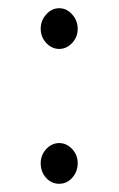

<svg xmlns="http://www.w3.org/2000/svg" viewBox="-20 -435 290 467"><path d="M124 -316Q106 -316 92.5 -330.5Q79 -345 79 -365Q79 -385 92.5 -400Q106 -415 124 -415Q142 -415 155.5 -400Q169 -385 169 -365Q169 -345 155.5 -330.5Q142 -316 124 -316ZM124 12Q105 12 92 -2.5Q79 -17 79 -38Q79 -58 92.5 -72.5Q106 -87 124 -87Q142 -87 155.5 -72.5Q169 -58 169 -38Q169 -18 156 -3Q143 12 124 12Z"/></svg>

Font: Inconsolata UltraCondensed SemiBold
Style: Regular
Weight: 600
Width: 1
Monospace: yes
Designer: Raph Levien, Cyreal, Brenton Simpson
Foundry: Raph Levien, Cyreal, Google
Version: Version 3.001; ttfautohint (v1.8.2.53-6de2)